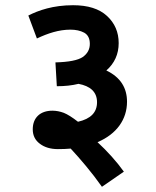

<svg xmlns="http://www.w3.org/2000/svg" viewBox="-20 -652 603 744"><path d="M123 -502.9C165.5 -522.9 208 -537.1 252.9 -537.1C273.9 -537.1 291.5 -533.2 306.2 -525.4C320.8 -517.1 328.1 -502.9 328.1 -481.9C328.1 -460.9 318.8 -443.8 300.8 -431.2C282.2 -418.5 247.1 -411.6 194.8 -410.2L200.2 -317.9C231 -317.9 258.8 -320.8 284.2 -327.1C329.1 -318.8 356 -296.4 356 -255.9C356 -216.3 331.5 -191.4 282.2 -180.2C260.3 -197.3 241.7 -209 227.1 -214.8C212.4 -220.2 197.8 -223.1 183.1 -223.1C136.2 -223.1 106.9 -196.3 106.9 -150.9C106.9 -127 116.2 -108.4 134.8 -94.7C152.8 -81.1 176.3 -74.2 204.1 -74.2C221.2 -74.2 237.8 -74.7 253.9 -76.2C291.5 -35.6 335.4 15.6 375 71.8L460 13.2C432.1 -25.9 395.5 -66.4 357.9 -101.1C432.6 -132.8 472.2 -189.9 472.2 -257.8C472.2 -310.1 448.2 -352.1 392.1 -378.9C423.8 -406.7 439.9 -442.4 439.9 -484.9C439.9 -527.3 424.8 -562.5 394.5 -590.3C364.3 -618.2 320.3 -631.8 263.2 -631.8C185.5 -631.8 128.9 -611.8 89.8 -591.8Z"/></svg>

Font: Noto Reveo Sans
Style: Regular
Weight: 600
Designer: Monotype Design Team
Foundry: Monotype Imaging Inc.
Version: Version 2.007